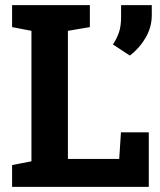

<svg xmlns="http://www.w3.org/2000/svg" viewBox="-20 -731 626 751"><path d="M27.3 0V-85.4L103 -100.1V-610.4L27.3 -625V-710.9H103H245.6H331.5V-625L245.6 -610.4V-109.4H446.3L453.1 -213.4H562V0ZM487.8 -513.7 421.9 -557.1Q437.5 -581.1 445.6 -605.2Q453.6 -629.4 453.6 -665V-710.9H573.7V-671.4Q573.7 -625 549.6 -583.5Q525.4 -542 487.8 -513.7Z"/></svg>

Font: Roboto Slab LO
Style: Bold
Weight: 700
Designer: Google
Version: Version 2.000